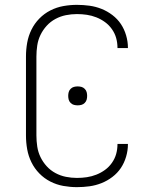

<svg xmlns="http://www.w3.org/2000/svg" viewBox="-20 -763 640 791"><path d="M297 8Q269 8 241 3Q213 -2 187.5 -15Q162 -28 142 -48.5Q122 -69 109.5 -94.5Q97 -120 92 -148Q87 -176 87 -205V-530Q87 -559 92 -587Q97 -615 109.5 -640.5Q122 -666 142 -686.5Q162 -707 187.5 -720Q213 -733 241 -738Q269 -743 297 -743Q323 -743 348.5 -739.5Q374 -736 398 -726.5Q422 -717 443 -701Q464 -685 478 -664Q492 -643 499.5 -617.5Q507 -592 507 -567V-565H464V-566Q464 -587 458.5 -606.5Q453 -626 441 -643Q429 -660 412.5 -672Q396 -684 377 -691.5Q358 -699 338 -702Q318 -705 297 -705Q274 -705 251.5 -700.5Q229 -696 208.5 -685Q188 -674 172.5 -657Q157 -640 147 -619.5Q137 -599 133.5 -576Q130 -553 130 -530V-205Q130 -182 133.5 -159Q137 -136 147 -115.5Q157 -95 172.5 -78Q188 -61 208.5 -50Q229 -39 251.5 -34.5Q274 -30 297 -30Q318 -30 338 -33Q358 -36 377 -43.5Q396 -51 412.5 -63Q429 -75 441 -92Q453 -109 458.5 -128.5Q464 -148 464 -169V-170H507V-168Q507 -143 499.5 -117.5Q492 -92 478 -71Q464 -50 443 -34Q422 -18 398 -8.5Q374 1 348.5 4.5Q323 8 297 8ZM300 -329Q292 -329 284.5 -331Q277 -333 271 -339Q265 -345 263 -352.5Q261 -360 261 -368Q261 -376 263 -383.5Q265 -391 271 -397Q277 -403 284.5 -405Q292 -407 300 -407Q308 -407 315.5 -405Q323 -403 329 -397Q335 -391 337 -383.5Q339 -376 339 -368Q339 -360 337 -352.5Q335 -345 329 -339Q323 -333 315.5 -331Q308 -329 300 -329Z"/></svg>

Font: Iosevka Aile Extralight
Style: Regular
Weight: 200
Designer: Belleve Invis
Foundry: Belleve Invis
Version: Version 31.1.0; ttfautohint (v1.8.4)